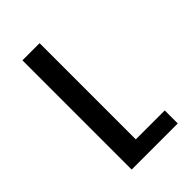

<svg xmlns="http://www.w3.org/2000/svg" viewBox="-210 -785 870 870"><g transform="rotate(-45 225.0 -350.0)"><path d="M213.5 -83.5H399V0H103.5V-700H213.5Z"/></g></svg>

Font: League Mono Condensed Medium
Style: Regular
Weight: 500
Width: 1
Designer: Tyler Finck
Foundry: The League of Moveable Type / Tyler Finck
Version: Version 2.210